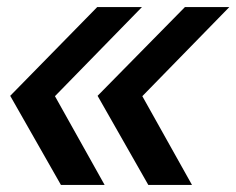

<svg xmlns="http://www.w3.org/2000/svg" viewBox="-20 -525 671 545"><path d="M153 0 9 -253 256 -505H383L136 -252L277 0ZM401 0 257 -253 505 -505H631L384 -252L525 0Z"/></svg>

Font: Red Hat Mono SemiBold
Style: Italic
Weight: 600
Italic angle: -12°
Monospace: yes
Designer: Pentagram, MCKL
Foundry: MCKL
Version: Version 1.030